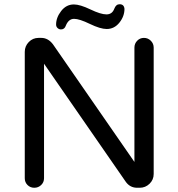

<svg xmlns="http://www.w3.org/2000/svg" viewBox="-20 -882 843 907"><path d="M706 -657V-60Q706 -33 686.5 -14Q667 5 640 5H628Q595 5 575 -22L188 -581V-40Q188 -21 174.5 -8Q161 5 142 5Q123 5 110 -8Q97 -21 97 -40V-637Q97 -664 116 -683.5Q135 -703 162 -703H175Q207 -703 230 -673L615 -117V-657Q615 -676 628 -689.5Q641 -703 660 -703Q679 -703 692.5 -689.5Q706 -676 706 -657ZM568 -840Q568 -805 544 -775Q520 -745 484 -745Q454 -745 404.5 -769Q355 -793 330 -793Q304 -793 291 -761Q285 -743 268 -743Q259 -743 252 -749.5Q245 -756 245 -766Q245 -799 269 -830Q293 -861 329 -861Q358 -861 407 -837.5Q456 -814 483 -814Q510 -814 520 -841Q528 -862 545 -862Q566 -862 568 -840Z"/></svg>

Font: VarelaRound
Style: Regular
Weight: 400
Designer: Joe Prince, Avraham Cornfeld
Foundry: Joe Prince, Avraham Cornfeld
Version: Version 2.000;PS 002.000;hotconv 1.0.88;makeotf.lib2.5.64775